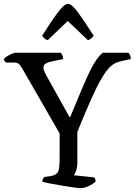

<svg xmlns="http://www.w3.org/2000/svg" viewBox="-35 -978 700 998"><path d="M383 0Q374 0 346.5 -4Q319 -8 285.5 -13.5Q252 -19 224 -24.5Q196 -30 185 -34Q185 -42 188.5 -48.5Q192 -55 195 -58L224 -62Q249 -66 259.5 -76Q270 -86 272.5 -106.5Q275 -127 275 -164V-284L80 -623Q70 -640 62 -646.5Q54 -653 35 -653H-3Q-6 -655 -10 -659.5Q-14 -664 -15 -671Q-10 -678 2 -685.5Q14 -693 27 -698.5Q40 -704 46 -704H280Q285 -700 289 -691Q293 -682 293 -671L235 -659Q217 -655 204 -648.5Q191 -642 191 -626Q191 -614 203 -591L326 -370H330Q367 -459 392 -518.5Q417 -578 435.5 -614.5Q454 -651 469 -671.5Q484 -692 500 -704H632Q637 -700 641 -691Q645 -682 645 -671L607 -663Q586 -659 568 -651.5Q550 -644 531.5 -624.5Q513 -605 490.5 -566Q468 -527 438 -460.5Q408 -394 367 -292V-135Q367 -110 361 -92Q355 -74 349 -67L455 -56Q457 -54 459.5 -48Q462 -42 462 -34Q448 -21 425 -10.5Q402 0 383 0ZM213 -769Q203 -772 195 -779Q187 -786 184 -792Q231 -867 265 -912.5Q299 -958 318 -958Q338 -958 371.5 -912Q405 -866 452 -792Q448 -787 440.5 -779.5Q433 -772 422 -769L317 -869Z"/></svg>

Font: Texturina 72pt Medium
Style: Regular
Weight: 500
Designer: Guillermo Torres Carreño
Foundry: Omnibus-Type
Version: Version 1.002; ttfautohint (v1.8.3)